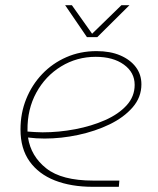

<svg xmlns="http://www.w3.org/2000/svg" viewBox="-20 -720 610 740"><path d="M338 0Q254 0 191.5 -24.5Q129 -49 94 -98Q59 -147 59 -221Q59 -284 81 -338.5Q103 -393 142.5 -434.5Q182 -476 235.5 -499.5Q289 -523 352 -523Q405 -523 443.5 -506.5Q482 -490 503.5 -461.5Q525 -433 525 -395Q525 -345 491 -306Q457 -267 402 -240.5Q347 -214 281.5 -200Q216 -186 152 -186Q136 -186 119.5 -187Q103 -188 88 -190Q99 -118 158.5 -71Q218 -24 339 -24H440L438 0ZM86 -213Q100 -212 115 -211Q130 -210 144 -210Q207 -210 270 -222Q333 -234 385 -257Q437 -280 468 -314Q499 -348 499 -393Q499 -441 457.5 -471Q416 -501 349 -501Q276 -501 215.5 -464Q155 -427 120 -363Q85 -299 86 -218Q86 -217 86 -216Q86 -215 86 -213ZM315 -577 231 -700H257L335 -590L448 -700H479L355 -577Z"/></svg>

Font: MuseoModerno Thin
Style: Italic
Weight: 100
Italic angle: -9°
Designer: Pablo Cosgaya, Héctor Gatti, Marcela Romero, and the Authors of The MuseoModerno Project.
Foundry: Omnibus-Type Team
Version: Version 1.003